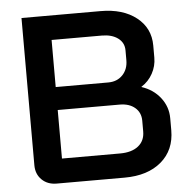

<svg xmlns="http://www.w3.org/2000/svg" viewBox="-51 -750 783 800"><g transform="rotate(-5 340.5 -350.0)"><path d="M68 -84V-700H399Q492 -700 548.5 -655.5Q605 -611 605 -538V-487Q605 -452 588 -421Q571 -390 541 -371V-370Q590 -354 619.5 -316Q649 -278 649 -230V-180Q649 -97 592 -48.5Q535 0 438 0H154Q116 0 92 -23.5Q68 -47 68 -84ZM405 -401Q442 -401 465 -425Q488 -449 488 -487V-528Q488 -560 462.5 -579Q437 -598 395 -598H185V-401ZM428 -102Q477 -102 504.5 -124Q532 -146 532 -185V-230Q532 -264 508 -284.5Q484 -305 444 -305H185V-102Z"/></g></svg>

Font: Bai Jamjuree SemiBold
Style: Regular
Weight: 600
Version: Version 1.000; ttfautohint (v1.6)